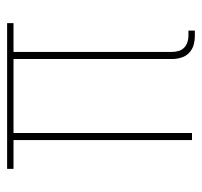

<svg xmlns="http://www.w3.org/2000/svg" viewBox="-34 -526 568 540"><g transform="rotate(-90 250.0 -256.0)"><path d="M434 8H419Q406 8 393.5 4.5Q381 1 371.5 -8Q362 -17 358 -30Q354 -43 354 -56V-502H146V0H126V-502H45V-520H455V-502H374V-56Q374 -47 376.5 -38Q379 -29 385.5 -22.5Q392 -16 401 -13Q410 -10 419 -10H434Z"/></g></svg>

Font: Iosevka Term Curly Thin
Style: Regular
Weight: 100
Designer: Belleve Invis
Foundry: Belleve Invis
Version: Version 32.3.0